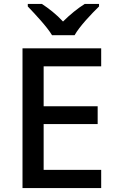

<svg xmlns="http://www.w3.org/2000/svg" viewBox="-20 -961 597 981"><path d="M246 -781H361C386 -826 448 -891 486 -928V-941H413C378 -919 338 -887 302 -851C269 -887 229 -918 194 -941H122V-928C158 -890 219 -826 246 -781ZM497 0V-93H203V-327H479V-418H203V-622H497V-714H95V0Z"/></svg>

Font: Noto Sans Gujarati UI Medium
Style: Regular
Weight: 500
Designer: Jelle Bosma - Monotype Design Team, Universal Thirst
Foundry: Monotype Imaging Inc.
Version: Version 2.106